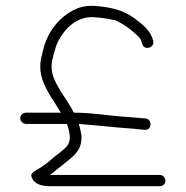

<svg xmlns="http://www.w3.org/2000/svg" viewBox="-20 -649 641 663"><path d="M70 -221H211C212.3 -218.3 213.3 -215.7 214 -213C222.8 -183.7 226.6 -157.1 206 -139C194.8 -127.8 178.1 -115.4 166 -106L150 -92L134 -80C128.7 -76 123.3 -72.3 118 -69C107.8 -62.6 84.1 -52.8 88.5 -39.5C97.5 -12.4 122.5 -6 158 -6H532C542.6 -6 551 -14.4 551 -25C551 -35.6 542.6 -45 532 -45H152C153.3 -46.3 155 -47.3 157 -48C162.3 -52.7 168 -57.3 174 -62L192 -76C223.7 -103.8 266.4 -123.8 261 -183L257 -203C255.7 -209 254 -215 252 -221C264.7 -220.3 277 -219.3 289 -218L353 -212C384.8 -208 436.2 -205.8 465 -202L479 -201C505.6 -197.7 506.5 -237.1 483 -240L468 -241C458 -241.7 442 -243 420 -245C356.8 -249 300.4 -260 235 -260C222.9 -284.1 204.5 -311.2 190 -333C176.9 -356.5 158 -383.8 158 -419C158 -425.7 158.7 -432.3 160 -439C166.6 -465.6 171.4 -490.4 184 -512C204.2 -549.6 242.3 -590 299 -590C328.4 -588 352.9 -585 377 -579C403.5 -568.4 427.8 -550.5 448 -532C462.2 -519 466.9 -515.3 471 -497C477.7 -473.5 515.2 -483.2 509 -508C499.8 -544.9 472.2 -564.5 444 -586C404.7 -614.4 364.3 -625 300 -629C270.3 -629 251.5 -623.3 230 -612C179.6 -584 142.6 -536.1 128 -473L122 -447C120 -437.7 119 -428.3 119 -419C119 -373.8 140.5 -342.3 157 -312C168.3 -297.4 179.1 -276.3 190 -260H70C59.4 -260 50 -251.6 50 -241C50 -230.4 59.4 -221 70 -221Z"/></svg>

Font: Just Breathe
Style: Regular
Weight: 400
Foundry: Cannot Into Space Fonts
Version: Version 0.72